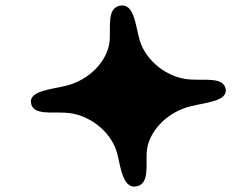

<svg xmlns="http://www.w3.org/2000/svg" viewBox="-20 -687 869 700"><path d="M406 -132C420 -82 426 5 480 -8C524 -19 512 -80 515 -133C520 -207 590 -280 677 -300C728 -313 815 -318 802 -366C791 -405 730 -394 676 -397C593 -401 512 -463 489 -541C474 -592 470 -678 416 -666C371 -656 383 -594 380 -541C375 -467 306 -394 219 -374C168 -361 80 -356 94 -307C105 -268 165 -279 219 -276C302 -272 383 -210 406 -132Z"/></svg>

Font: Venom Sans
Style: Bd
Weight: 700
Version: Version 1.001